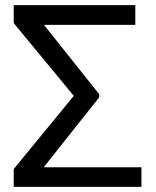

<svg xmlns="http://www.w3.org/2000/svg" viewBox="-20 -731 611 751"><path d="M368.2 -350.6V-362.3L151.9 -633.8H509.3V-710.9H33.7V-640.6L268.6 -356L33.7 -69.8V0H533.2V-76.7H150.9Z"/></svg>

Font: FAU Chimera
Style: Regular
Weight: 400
Version: Version 1.002;hotconv 1.0.117;makeotfexe 2.5.65602